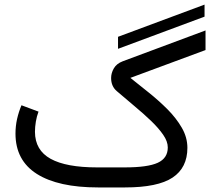

<svg xmlns="http://www.w3.org/2000/svg" viewBox="-20 -822 951 842"><path d="M877 -749 497.6 -607.9V-660.6L877 -801.8ZM527.3 -87.9Q627.9 -87.9 671.9 -108.2Q715.8 -128.4 715.8 -175.3Q715.8 -201.7 695.8 -230.7Q675.8 -259.8 643.1 -291.3Q610.4 -322.8 570.8 -355.7Q531.2 -388.7 492.2 -422.4Q467.3 -443.4 467.3 -480Q467.3 -501.5 479.2 -522.2Q491.2 -543 518.1 -553.2L881.3 -688.5V-602.5L551.8 -480.5Q588.9 -450.7 632.1 -416.3Q675.3 -381.8 713.9 -343.3Q752.4 -304.7 777.1 -262.2Q801.8 -219.7 801.8 -173.8Q801.8 -86.4 736.8 -43.2Q671.9 0 527.8 0H410.2Q235.4 0 141.6 -59.3Q47.9 -118.7 47.9 -236.3Q47.9 -269 54.9 -300.3Q62 -331.5 74.2 -360.4L148.9 -332.5Q141.1 -312 137.2 -288.6Q133.3 -265.1 133.3 -243.7Q133.8 -163.1 202.1 -125.5Q270.5 -87.9 405.3 -87.9Z"/></svg>

Font: Vazir WOL
Style: Regular-WOL
Weight: 400
Designer: Saber Rastikerdar
Foundry: Saber Rastikerdar
Version: Version 30.00;August 23, 2021;FontCreator 13.0.0.2683 64-bit